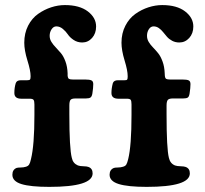

<svg xmlns="http://www.w3.org/2000/svg" viewBox="-20 -729 807 757"><path d="M96.7 -339.8H64Q36.6 -339.8 36.6 -362.3Q36.6 -383.3 42 -400.9Q45.9 -412.6 62 -412.6H86.9Q95.7 -412.6 98.1 -415.3Q100.6 -418 100.6 -426.8V-429.2Q100.6 -450.7 88.1 -490.7Q75.7 -530.8 75.7 -560.5Q75.7 -598.1 90.8 -627.7Q106 -657.2 130.4 -674.3Q154.8 -691.4 181.9 -700.2Q209 -709 235.8 -709Q293.5 -709 326.2 -684.1Q358.9 -659.2 358.9 -624.5Q358.9 -597.2 343 -579.3Q327.1 -561.5 304.2 -561.5Q285.2 -561.5 270.3 -571.5Q255.4 -581.5 247.6 -593.3Q239.7 -605 227.8 -615Q215.8 -625 202.1 -625Q190.9 -625 183.3 -613.5Q175.8 -602.1 175.8 -587.9Q175.8 -574.7 182.9 -563.5Q189.9 -552.2 200 -542Q210 -531.7 220.2 -519.5Q230.5 -507.3 238 -486.8Q245.6 -466.3 246.6 -439.9V-430.7Q247.6 -420.4 252 -418Q256.3 -415.5 267.1 -415.5H315.4Q333 -415.5 340.3 -412.1Q347.7 -408.7 347.7 -397.5Q347.7 -382.8 344.2 -360.4Q342.3 -348.6 336.9 -344.7Q331.5 -340.8 318.4 -340.8H277.8Q262.7 -340.8 258.1 -335.2Q253.4 -329.6 253.4 -313V-278.8Q253.4 -143.6 263.2 -106.4Q267.6 -85 287.1 -76.7Q294.9 -73.7 309.1 -73.5Q323.2 -73.2 328.6 -70.8Q345.2 -64.9 345.2 -45.4Q345.2 7.8 174.3 7.8Q100.6 7.8 64.7 -3.2Q28.8 -14.2 28.8 -40Q28.8 -60.1 45.4 -66.9Q49.8 -68.4 61.5 -68.6Q73.2 -68.8 81.1 -71.3Q90.8 -73.7 95 -80.6Q99.1 -87.4 102.1 -101.6Q115.7 -156.2 115.7 -275.9V-316.9Q115.7 -330.6 112.3 -335.2Q108.9 -339.8 96.7 -339.8ZM480 -339.8H446.8Q419.4 -339.8 419.4 -362.3Q419.4 -380.4 424.8 -400.9Q428.7 -412.6 444.8 -412.6H470.7Q479 -412.6 481.2 -415Q483.4 -417.5 483.4 -426.8V-429.2Q483.4 -450.7 471.2 -490.7Q459 -530.8 459 -560.5Q459 -598.1 474.4 -627.7Q489.7 -657.2 513.9 -674.3Q538.1 -691.4 565.4 -700.2Q592.8 -709 619.6 -709Q677.2 -709 709.7 -684.1Q742.2 -659.2 742.2 -624.5Q742.2 -597.2 726.1 -579.3Q710 -561.5 687 -561.5Q671.4 -561.5 658.9 -568.1Q646.5 -574.7 638.4 -584Q630.4 -593.3 623 -602.5Q615.7 -611.8 606.2 -618.4Q596.7 -625 585.4 -625Q574.2 -625 566.9 -613.8Q559.6 -602.5 559.6 -587.9Q559.6 -574.7 566.4 -563.5Q573.2 -552.2 583.3 -542Q593.3 -531.7 603.3 -519.5Q613.3 -507.3 620.8 -486.8Q628.4 -466.3 629.4 -439.9L629.9 -430.7Q630.9 -420.4 635.3 -418Q639.6 -415.5 650.4 -415.5H699.2Q716.8 -415.5 723.9 -412.1Q731 -408.7 731 -397.5Q731 -382.8 727.5 -360.4Q725.6 -348.1 720.5 -344.5Q715.3 -340.8 701.7 -340.8H661.6Q646.5 -340.8 641.6 -335Q636.7 -329.1 636.7 -313V-278.8Q636.7 -142.1 646 -106.4Q650.9 -84.5 669.9 -76.7Q678.2 -73.7 692.1 -73.5Q706.1 -73.2 711.9 -70.8Q728.5 -64.9 728.5 -45.4Q728.5 7.8 558.1 7.8Q484.4 7.8 448.2 -3.4Q412.1 -14.6 412.1 -40Q412.1 -60.1 429.2 -66.9Q433.6 -68.4 444.8 -68.6Q456.1 -68.8 463.9 -71.3Q474.1 -73.7 478 -80.3Q481.9 -86.9 485.4 -101.6Q498.5 -154.3 498.5 -275.9V-316.9Q498.5 -330.6 495.4 -335.2Q492.2 -339.8 480 -339.8Z"/></svg>

Font: Cooper*
Style: Bold
Weight: 700
Designer: Owen Earl
Foundry: indestructible type*
Version: Version 0.001